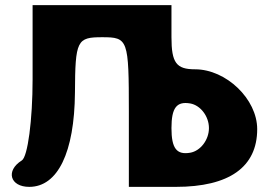

<svg xmlns="http://www.w3.org/2000/svg" viewBox="-20 -778 1054 748"><path d="M107 -469C107 -311 88 -167 65 -153C1 -113 19 -50 94 -50C205 -50 270 -184 272 -417C273 -621 280 -633 378 -633C479 -633 482 -625 482 -342V-50H665C873 -50 982 -127 982 -275C982 -392 861 -508 740 -508C667 -508 648 -533 648 -633V-758H107ZM794 -279C794 -233 761 -190 721 -183C668 -174 648 -200 648 -279C648 -358 668 -384 721 -375C761 -368 794 -325 794 -279Z"/></svg>

Font: Hussar Skorodowane
Style: Bold
Weight: 700
Foundry: Cannot Into Space Fonts
Version: Version 0.892